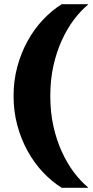

<svg xmlns="http://www.w3.org/2000/svg" viewBox="-20 -770 447 920"><path d="M221 -310Q221 -388 236 -455Q251 -522 276.5 -577.5Q302 -633 334 -675.5Q366 -718 401 -747V-750H276Q228 -720 186 -675.5Q144 -631 112.5 -574Q81 -517 63 -450.5Q45 -384 45 -310Q45 -236 63 -169.5Q81 -103 112.5 -46Q144 11 186 55.5Q228 100 276 130H401V127Q366 98 334 55.5Q302 13 276.5 -42.5Q251 -98 236 -165Q221 -232 221 -310Z"/></svg>

Font: Roboto Serif 20pt ExtraBold
Style: Regular
Weight: 800
Version: Version 1.008